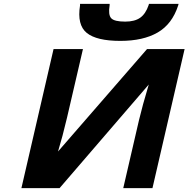

<svg xmlns="http://www.w3.org/2000/svg" viewBox="-20 -966 968 986"><path d="M90 0 255 -714H406L324 -361L301 -269L278 -188L735 -714H928L763 0H613L694 -350Q711 -422 744 -532L286 0ZM543 -939Q535 -890 551 -872.5Q567 -855 623 -855Q672 -855 700 -875Q728 -895 743 -939L745 -946H897L895 -938Q864 -842 789.5 -799Q715 -756 598 -756Q476 -756 425.5 -797Q375 -838 391 -938V-946H543Z"/></svg>

Font: Passageway
Style: BdIt
Weight: 700
Foundry: Ascender Corporation
Version: Version 1.11